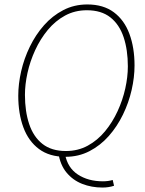

<svg xmlns="http://www.w3.org/2000/svg" viewBox="-20 -692 652 862"><path d="M274 12Q202 12 155 -23Q108 -58 85 -120Q62 -182 62 -262Q62 -315 75 -372Q88 -429 114 -482.5Q140 -536 177.5 -578.5Q215 -621 264 -646.5Q313 -672 372 -672Q444 -672 491 -637Q538 -602 561 -540Q584 -478 584 -398Q584 -345 571 -288Q558 -231 532 -177.5Q506 -124 468.5 -81.5Q431 -39 382 -13.5Q333 12 274 12ZM276 -14Q330 -14 374 -38Q418 -62 451.5 -102.5Q485 -143 508 -193Q531 -243 542.5 -295Q554 -347 554 -394Q554 -468 535 -525Q516 -582 475.5 -614Q435 -646 370 -646Q316 -646 272 -622Q228 -598 194.5 -557.5Q161 -517 138 -467Q115 -417 103.5 -365Q92 -313 92 -266Q92 -192 111 -135Q130 -78 170.5 -46Q211 -14 276 -14ZM440 150Q391 150 349 133.5Q307 117 278.5 82.5Q250 48 242 -6L272 0Q283 61 329.5 91.5Q376 122 442 122Q454 122 465 120.5Q476 119 486 116L492 142Q468 150 440 150Z"/></svg>

Font: Source Sans Variable
Style: Italic
Weight: 200
Italic angle: -11°
Designer: Paul D. Hunt
Foundry: Adobe Systems Incorporated
Version: Version 3.006;hotconv 1.0.111;makeotfexe 2.5.65597